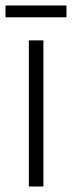

<svg xmlns="http://www.w3.org/2000/svg" viewBox="-37 -679 262 699"><path d="M205 -659H-17V-616H205ZM121 0V-532H68V0Z"/></svg>

Font: Noto Sans Thai Looped ExtraCondensed Light
Style: Regular
Weight: 300
Width: 2
Designer: Sasikarn Vongin, Ben Mitchell
Foundry: The Fontpad Ltd
Version: Version 1.001